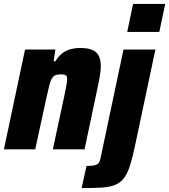

<svg xmlns="http://www.w3.org/2000/svg" viewBox="-25 -763 864 981"><path d="M-5 0 103 -510H258L249 -450H258Q275 -478 295.5 -492.5Q316 -507 338.5 -512.5Q361 -518 382 -518Q423 -518 446.5 -508Q470 -498 480 -477Q490 -456 490 -424Q490 -405 485.5 -377Q481 -349 474 -317L407 0H245L303 -270Q310 -303 314 -325.5Q318 -348 318 -358Q318 -370 314.5 -375Q311 -380 304 -381.5Q297 -383 285 -383Q268 -383 257.5 -378.5Q247 -374 239.5 -361Q232 -348 226 -323Q220 -298 211 -258L155 0ZM625 -600 655 -743H819L789 -600ZM392 198 417 85Q449 85 463.5 80Q478 75 483 63.5Q488 52 491 34L606 -510H769L665 -19Q652 43 639 83.5Q626 124 608 147.5Q590 171 562.5 182Q535 193 493.5 195.5Q452 198 392 198Z"/></svg>

Font: Saira SemiCondensed ExtraBold
Style: Italic
Weight: 800
Width: 4
Italic angle: -12°
Designer: Hector Gatti with collaboration of the Omnibus-Type team
Foundry: Omnibus-Type
Version: Version 1.101